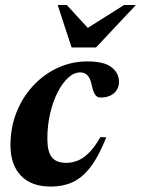

<svg xmlns="http://www.w3.org/2000/svg" viewBox="-20 -710 546 744"><path d="M291 -429.5Q267 -429.5 244.2 -408.8Q221.5 -388 203.2 -352.2Q185 -316.5 174.2 -270Q163.5 -223.5 163.5 -172.5Q163.5 -122.5 180.8 -100.8Q198 -79 236 -79Q260.5 -79 282.5 -88.2Q304.5 -97.5 325.8 -119Q347 -140.5 369 -178.5L392 -178Q362.5 -104 330.5 -62.5Q298.5 -21 261.2 -4Q224 13 178 13Q100.5 13 60.5 -29.8Q20.5 -72.5 20.5 -147.5Q20.5 -215.5 43.8 -274.2Q67 -333 108.2 -377.5Q149.5 -422 203.5 -447Q257.5 -472 318.5 -472Q384 -472 412.5 -449.2Q441 -426.5 441 -393.5Q441 -365 421.2 -348.5Q401.5 -332 370 -332Q357 -331.5 349 -342.8Q341 -354 335.5 -380Q330 -406.5 319 -418Q308 -429.5 291 -429.5ZM506.5 -690.5 352 -526H257.5L203.5 -690.5H239L337 -583.5H291L460.5 -690.5Z"/></svg>

Font: Newsreader 36pt
Style: Bold Italic
Weight: 700
Italic angle: -17°
Designer: Hugues Gentile
Foundry: Production Type
Version: Version 1.003